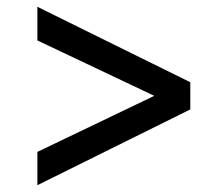

<svg xmlns="http://www.w3.org/2000/svg" viewBox="-20 -606 607 565"><path d="M90 -61 540 -284V-364L90 -586V-487L434 -324L90 -159Z"/></svg>

Font: Fixel Display Medium
Style: Italic
Weight: 500
Italic angle: -10°
Designer: AlfaBravo + MacPaw
Foundry: Kyrylo Tkachov, Marchela Mozhyna, Serhii Makarenko, Maria Weinstein, Zakhar Kryvoshyya
Version: Version 1.210;Glyphs 3.2 (3217)